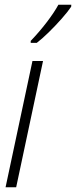

<svg xmlns="http://www.w3.org/2000/svg" viewBox="-20 -786 319 806"><path d="M3.4 0 116.2 -529.8H160.6L47.9 0ZM108.9 -606V-614.3Q145 -651.9 176.5 -693.1Q208 -734.4 225.1 -766.1H279.3L278.8 -757.8Q265.1 -737.3 239.3 -708Q213.4 -678.7 184.8 -650.6Q156.2 -622.6 134.3 -606Z"/></svg>

Font: Open Sans Condensed Light
Style: Italic
Weight: 300
Width: 3
Italic angle: -12°
Designer: Monotype Design Team
Foundry: Monotype Imaging Inc.
Version: Version 3.000; ttfautohint (v1.8.4)